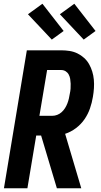

<svg xmlns="http://www.w3.org/2000/svg" viewBox="-20 -1003 540 1023"><path d="M1 0 123 -735H305Q329 -735 351 -731.5Q373 -728 392.5 -718.5Q412 -709 428 -694.5Q444 -680 454.5 -661.5Q465 -643 471.5 -622Q478 -601 480 -578.5Q482 -556 480.5 -533Q479 -510 475 -487Q470 -456 459.5 -425.5Q449 -395 430.5 -368Q412 -341 385 -320.5Q358 -300 327 -290L413 0H283L199 -281H173L126 0ZM190 -386H259Q272 -386 285 -391Q298 -396 308.5 -405.5Q319 -415 326.5 -427Q334 -439 339 -452Q344 -465 347 -478Q350 -491 352 -504Q355 -517 356 -530.5Q357 -544 356.5 -557Q356 -570 354 -582.5Q352 -595 346 -606Q340 -617 329.5 -623.5Q319 -630 305 -630H231ZM426 -792 299 -927 376 -983 489 -838ZM256 -792 129 -927 206 -983 319 -838Z"/></svg>

Font: Iosevka SS04 Extrabold
Style: Italic
Weight: 800
Italic angle: -9°
Monospace: yes
Designer: Belleve Invis
Foundry: Belleve Invis
Version: Version 19.0.0; ttfautohint (v1.8.4)